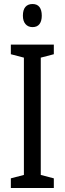

<svg xmlns="http://www.w3.org/2000/svg" viewBox="-20 -936 323 956"><path d="M248 0H34V-48L99 -65V-649L34 -666V-714H248V-666L183 -649V-65L248 -48ZM142 -916Q165 -916 176.5 -901Q188 -886 188 -858Q188 -831 176.5 -816Q165 -801 142 -801Q120 -801 107 -816Q94 -831 94 -858Q94 -887 106.5 -901.5Q119 -916 142 -916Z"/></svg>

Font: Noto Sans Thai ExtraCondensed
Style: Regular
Weight: 400
Width: 2
Designer: Monotype Design Team
Foundry: Monotype Imaging Inc.
Version: Version 2.002